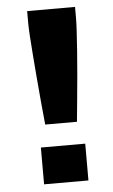

<svg xmlns="http://www.w3.org/2000/svg" viewBox="-51 -723 448 759"><g transform="rotate(-5 173.0 -344.0)"><path d="M118 -235Q114 -275 109.5 -323Q105 -371 101 -420Q97 -469 93.5 -513Q90 -557 88 -590.5Q86 -624 86 -641V-688H276V-641Q276 -624 274 -590.5Q272 -557 269 -513Q266 -469 261.5 -420Q257 -371 252.5 -323Q248 -275 244 -235ZM93 0V-146H269V0Z"/></g></svg>

Font: Saira SemiExpanded
Style: Bold
Weight: 700
Width: 6
Designer: Hector Gatti with collaboration of the Omnibus-Type team
Foundry: Omnibus-Type
Version: Version 1.101